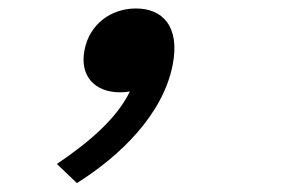

<svg xmlns="http://www.w3.org/2000/svg" viewBox="-20 -194 660 442"><path d="M256.5 18.5C264 18.5 271.5 18 279 16.5C250 76.5 190 130 111 183.5L157 227.5C256.5 165 355 70 377.5 -44.5C395 -134 353.5 -174.5 293 -174.5C236 -174.5 186 -139 174.5 -78.5C163 -19 198 18.5 256.5 18.5Z"/></svg>

Font: Monaspace Krypton Medium
Style: Italic
Weight: 500
Italic angle: -11°
Designer: Riley Cran & the Lettermatic Team
Foundry: Lettermatic
Version: Version 1.101 (Monaspace Krypton)